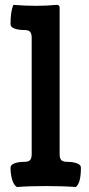

<svg xmlns="http://www.w3.org/2000/svg" viewBox="-20 -751 361 775"><path d="M220.7 -720.2V-129.4Q220.7 -122.1 221.4 -117.9Q222.2 -113.8 224.9 -108.4Q227.5 -103 234.4 -100.3Q241.2 -97.7 252 -97.7Q274.4 -97.7 290.5 -91.8Q306.6 -85.9 306.6 -74.2Q306.6 -10.7 285.6 3.9Q234.9 0 165 0Q98.1 0 48.3 3.9Q35.2 -3.9 28.8 -26.6Q22.5 -49.3 22.5 -74.2Q22.5 -85.9 38.6 -91.8Q54.7 -97.7 77.1 -97.7Q96.2 -97.7 102.1 -105.7Q107.9 -113.8 107.9 -128.4V-599.1Q107.9 -613.8 102.1 -621.8Q96.2 -629.9 77.1 -629.9Q54.7 -629.9 38.6 -635.7Q22.5 -641.6 22.5 -653.3Q22.5 -704.6 33.7 -731.4Q82 -727.5 126.5 -727.5Q168 -727.5 208.5 -731.4Q220.7 -731.4 220.7 -720.2Z"/></svg>

Font: Coustard
Style: Regular
Weight: 400
Foundry: vernon adams
Version: Version 1.000